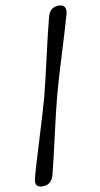

<svg xmlns="http://www.w3.org/2000/svg" viewBox="-101 -819 532 1018"><g transform="rotate(-10 164.5 -309.5)"><path d="M133 -309.5Q143 -348 156 -402.8Q169 -457.5 182.5 -517.2Q196 -577 209 -631.2Q222 -685.5 232 -723.5Q245 -774 292.5 -774Q315.5 -774 323.8 -760.8Q332 -747.5 326 -723.5Q316.5 -688.5 300.2 -634.8Q284 -581 265.5 -520.8Q247 -460.5 230.2 -404.8Q213.5 -349 203 -309.5Q192.5 -269.5 179.2 -213.8Q166 -158 152.2 -97.8Q138.5 -37.5 126 16.2Q113.5 70 104 105.5Q90.5 155 43 155Q-3.5 155 10 105.5Q20 67 36.5 12.5Q53 -42 71.2 -101.5Q89.5 -161 106 -215.8Q122.5 -270.5 133 -309.5Z"/></g></svg>

Font: Fraunces 9pt S100 SemiBold
Style: Italic
Weight: 600
Italic angle: -16°
Version: Version 1.000; ttfautohint (v1.8.3)